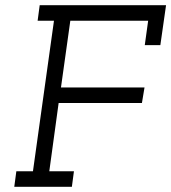

<svg xmlns="http://www.w3.org/2000/svg" viewBox="-20 -720 660 740"><path d="M43 -60H107L188 -640H125L133 -700H620L598 -546H538L551 -640H251L215 -383H537L527 -323H206L170 -60H265L257 0H35Z"/></svg>

Font: Josefin Slab SemiBold
Style: Italic
Weight: 600
Italic angle: -12°
Designer: Santiago Orozco
Foundry: Typemade
Version: Version 2.000